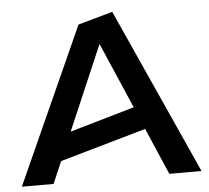

<svg xmlns="http://www.w3.org/2000/svg" viewBox="-51 -754 878 808"><g transform="rotate(-5 388.5 -350.0)"><path d="M9 0H143L183 -93L547 -197L632 0H768L452 -700L306 -659ZM234 -213 387 -570 507 -292Z"/></g></svg>

Font: Talent
Style: Bold
Weight: 600
Designer: Mike Powis
Version: Version 1.001;hotconv 1.0.109;makeotfexe 2.5.65596